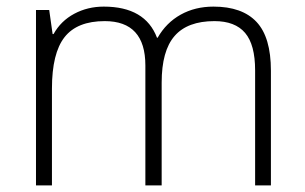

<svg xmlns="http://www.w3.org/2000/svg" viewBox="-20 -561 923 581"><path d="M752 0V-348.1Q752 -425.8 721.7 -461.4Q691.4 -497.1 628.9 -497.1Q547.4 -497.1 508.3 -452.1Q469.2 -407.2 469.2 -311V0H419.9V-362.8Q419.9 -497.1 296.9 -497.1Q213.4 -497.1 175.3 -448.5Q137.2 -399.9 137.2 -293V0H88.9V-530.8H128.9L139.2 -458H142.1Q164.1 -497.6 204.6 -519.3Q245.1 -541 293.9 -541Q419.4 -541 455.1 -446.8H457Q482.9 -492.2 526.6 -516.6Q570.3 -541 626 -541Q712.9 -541 756.3 -494.6Q799.8 -448.2 799.8 -347.2V0Z"/></svg>

Font: Zoram GWeb Light
Style: Regular
Weight: 300
Foundry: Ascender Corporation
Version: Version 1.000